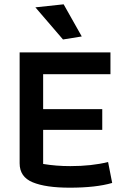

<svg xmlns="http://www.w3.org/2000/svg" viewBox="-20 -861 595 890"><path d="M144 -827 275 -841 359 -692 272 -678ZM71 -104V-618H492V-517H180V-355H454V-259H180V-101Q240 -91 306 -91Q405 -91 481 -110L500 -13Q425 9 303 9Q192 9 131.5 -16Q71 -41 71 -104Z"/></svg>

Font: Athiti SemiBold
Style: Regular
Weight: 600
Designer: CadsonDemak Team
Foundry: CadsonDemak
Version: Version 1.032